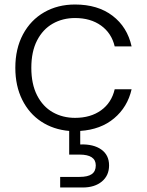

<svg xmlns="http://www.w3.org/2000/svg" viewBox="-20 -574 653 852"><path d="M489 -178H564Q546 -99 486.5 -49Q427 1 336 7V67Q395 65 429.5 89.5Q464 114 464 160Q464 205 432 231.5Q400 258 347 258H247V211H333Q370 211 387.5 198.5Q405 186 405 160Q405 112 333 112H287V7Q217 1 163 -34.5Q109 -70 78.5 -131.5Q48 -193 48 -273Q48 -358 82 -421.5Q116 -485 176 -519.5Q236 -554 313 -554Q414 -554 479.5 -504Q545 -454 564 -368H489Q475 -427 428.5 -460.5Q382 -494 313 -494Q258 -494 214 -469Q170 -444 144.5 -394.5Q119 -345 119 -273Q119 -201 144.5 -151Q170 -101 214 -76Q258 -51 313 -51Q382 -51 428.5 -84.5Q475 -118 489 -178Z"/></svg>

Font: Poppins-Tabular Light
Style: Regular
Weight: 300
Designer: Ninad Kale (Devanagari), Jonny Pinhorn (Latin)
Foundry: Indian Type Foundry
Version: Version 4.004